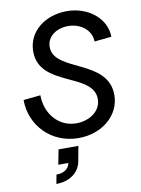

<svg xmlns="http://www.w3.org/2000/svg" viewBox="-103 -784 810 1106"><g transform="rotate(-10 302.0 -231.0)"><path d="M308 16C447 16 553 -75 553 -193C553 -405 234 -382 234 -529C234 -592 292 -630 359 -630C436 -630 494 -579 494 -516L594 -526C594 -631 494 -716 366 -716C242 -716 136 -639 136 -520C136 -311 455 -343 455 -187C455 -113 383 -70 310 -70C205 -70 133 -158 133 -265L33 -255C33 -106 148 16 308 16ZM145 201 135 254C212 254 270 213 282 147L298 60H182L165 147H224C217 182 188 201 145 201Z"/></g></svg>

Font: Uncut Sans Medium Italic
Style: Regular
Weight: 500
Italic angle: -11°
Designer: Kasper Nordkvist
Foundry: UNCUT.wtf
Version: Version 1.304;Glyphs 3.2 (3246)